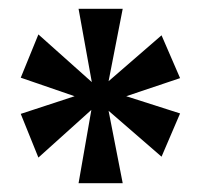

<svg xmlns="http://www.w3.org/2000/svg" viewBox="-20 -780 450 435"><path d="M158 -365H258L226 -529L346 -425L388 -523L266 -562L388 -603L346 -700L226 -596L258 -760H158L188 -594L67 -702L27 -604L149 -562L27 -522L67 -423L187 -531Z"/></svg>

Font: Noto Serif Armenian ExtraCondensed ExtraBold
Style: Regular
Weight: 800
Width: 2
Designer: Monotype Design Team
Foundry: Monotype Imaging Inc.
Version: Version 2.008